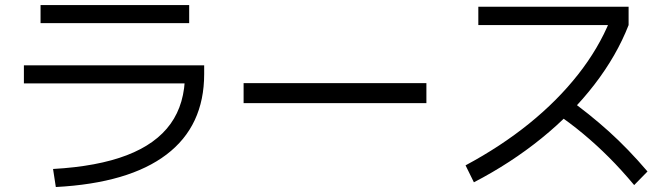

<svg xmlns="http://www.w3.org/2000/svg" viewBox="-20 -757 2680 768"><path d="M192.2 -81.1Q370 -91.1 487.2 -136.1Q604.4 -181.1 662.2 -261.7Q720 -342.2 720 -461.1L755.6 -423.3H75.6V-495.6H796.7V-461.1Q796.7 -253.3 646.1 -138.9Q495.6 -24.4 203.3 -8.9ZM142.2 -664.4V-736.7H736.7V-664.4Z M954.4 -344.4V-424.4H1685.6V-344.4Z M1842.2 -95.6Q1983.3 -171.1 2096.7 -262.8Q2210 -354.4 2292.2 -458.9Q2374.4 -563.3 2420 -675.6L2442.2 -656.7H1893.3V-730H2494.4V-656.7Q2446.7 -534.4 2357.8 -418.9Q2268.9 -303.3 2146.1 -203.9Q2023.3 -104.4 1875.6 -27.8ZM2516.7 -16.7Q2465.6 -77.8 2415.6 -127.8Q2365.6 -177.8 2312.2 -222.2Q2258.9 -266.7 2197.8 -307.8L2247.8 -365.6Q2336.7 -302.2 2415 -231.7Q2493.3 -161.1 2570 -71.1Z"/></svg>

Font: Paperlogy 4 Regular
Style: Regular
Weight: 400
Designer: redesigned by Lee Juim, glyphs from Gmarket Sans & Montserrat
Foundry: PT&
Version: Version 1.001